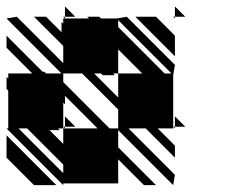

<svg xmlns="http://www.w3.org/2000/svg" viewBox="-25 -556 712 582"><path d="M505.2 -385.4 385.4 -505.2H447.9L505.2 -447.9ZM166.7 5.2 -5.2 -166.7H0V-281.2L-5.2 -286.5V-322.9L0 -317.7V-333.3H72.9L-5.2 -411.5V-447.9L104.2 -338.5H109.4L114.6 -333.3H161.5L-5.2 -500L26 -505.2L166.7 -364.6V-416.7L78.1 -505.2H114.6L161.5 -458.3V-489.6L166.7 -484.4V-500H171.9L166.7 -505.2H171.9V-500H244.8L239.6 -505.2H276L281.2 -500H328.1L359.4 -505.2L505.2 -359.4L500 -328.1V-171.9H505.2V-166.7L500 -171.9V-166.7H453.1L505.2 -114.6V-78.1L416.7 -166.7H364.6L505.2 -26L500 5.2L333.3 -161.5V-109.4L447.9 5.2H411.5L333.3 -72.9V0H166.7ZM78.1 5.2 -5.2 -78.1V-145.8L145.8 5.2ZM505.2 -500 500 -505.2H505.2ZM171.9 -265.6V-239.6L166.7 -244.8V-171.9H171.9V-166.7L166.7 -171.9V-166.7H270.8ZM505.2 -171.9H536.5L505.2 -203.1ZM171.9 -171.9H203.1L171.9 -203.1ZM125 -161.5 166.7 -119.8V-166.7H151L156.2 -161.5ZM505.2 -505.2H536.5L505.2 -536.5ZM171.9 -505.2H203.1L171.9 -536.5ZM166.7 -31.2V-57.3L57.3 -166.7H31.2ZM328.1 -166.7H333.3V-224L224 -333.3H166.7V-328.1V-307.3L307.3 -166.7ZM333.3 -260.4V-333.3H406.2L333.3 -406.2V-333.3H317.7L322.9 -328.1H286.5L281.2 -333.3H260.4ZM494.8 -333.3 333.3 -494.8V-474L474 -333.3Z"/></svg>

Font: 0xA000-Monochrome
Style: Monochrome
Weight: 400
Version: Version 0.1